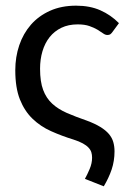

<svg xmlns="http://www.w3.org/2000/svg" viewBox="-20 -505 451 681"><path d="M378.9 -391.6Q375 -386.2 371.3 -383.5Q367.7 -380.9 360.8 -380.9Q353.5 -380.9 345.5 -386.7Q337.4 -392.6 325.7 -399.7Q314 -406.7 297.1 -412.6Q280.3 -418.5 255.4 -418.5Q222.7 -418.5 197.8 -406.5Q172.9 -394.5 156 -373.3Q139.2 -352.1 130.6 -323.2Q122.1 -294.4 122.1 -261.2Q122.1 -215.3 133.1 -186Q144 -156.7 165.3 -137.2Q186.5 -117.7 217.5 -104.2Q248.5 -90.8 288.1 -77.1Q316.9 -66.4 335.9 -54.7Q355 -43 366.2 -29.8Q377.4 -16.6 381.8 -1.2Q386.2 14.2 386.2 31.7Q386.2 65.9 376 96.2Q365.7 126.5 348.1 155.8L281.2 129.4Q289.6 114.3 298.1 94.2Q306.6 74.2 306.6 54.2Q306.6 43.9 304 35.2Q301.3 26.4 293.9 18.6Q286.6 10.7 273.9 3.7Q261.2 -3.4 241.2 -9.8Q198.7 -22.9 161.1 -39.8Q123.5 -56.6 95.2 -84Q66.9 -111.3 50.5 -152.6Q34.2 -193.8 34.2 -255.9Q34.2 -302.7 48.3 -344.5Q62.5 -386.2 89.8 -417.5Q117.2 -448.7 157.5 -466.8Q197.8 -484.9 250 -484.9Q298.8 -484.9 335.9 -468.5Q373 -452.1 401.9 -422.9Z"/></svg>

Font: Carlito
Style: Regular
Weight: 400
Designer: Lukasz Dziedzic
Foundry: tyPoland Lukasz Dziedzic
Version: Version 1.104